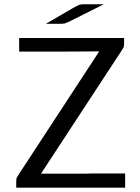

<svg xmlns="http://www.w3.org/2000/svg" viewBox="-20 -870 651 890"><path d="M55.2 0V-24.9Q55.2 -39.1 56.6 -43.9Q58.1 -48.8 67.9 -63L439.9 -631.8L275.9 -630.9H68.8V-693.8H555.2V-669.9Q555.2 -667 555.2 -664.6Q555.2 -662.1 554.7 -659.7Q554.2 -657.2 554.2 -656Q554.2 -654.8 553.7 -652.8Q553.2 -650.9 552.5 -649.9Q551.8 -648.9 550.3 -646.5Q548.8 -644 548.3 -643.1Q547.9 -642.1 545.4 -638.4Q543 -634.8 542 -632.8L169.9 -64.9H377.9L400.9 -65.9H560.1V0ZM192.9 -759.8Q226.1 -778.8 271 -805.2Q329.1 -839.4 340.6 -844.7Q352.1 -850.1 362.8 -850.1H460.9L303.2 -771L279.8 -761.2L266.1 -759.8Z"/></svg>

Font: CMU Sans Serif
Style: Medium
Weight: 500
Version: Version 0.7.0